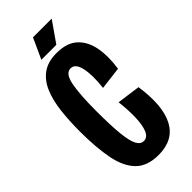

<svg xmlns="http://www.w3.org/2000/svg" viewBox="-259 -849 907 907"><g transform="rotate(-45 194.5 -395.5)"><path d="M207 11Q132 11 92 -29.5Q52 -70 37 -146.5Q22 -223 22 -332Q22 -401 29 -462.5Q36 -524 55.5 -571Q75 -618 111.5 -644.5Q148 -671 206 -671Q275 -671 312 -636.5Q349 -602 359.5 -543.5Q370 -485 359 -413L245 -399Q254 -476 243.5 -524.5Q233 -573 202 -573Q168 -573 156.5 -513.5Q145 -454 145 -344Q145 -246 151 -189.5Q157 -133 170 -109Q183 -85 204 -85Q229 -85 241 -114Q253 -143 254.5 -191.5Q256 -240 249 -299L366 -283Q387 -140 347 -64.5Q307 11 207 11ZM233 -699H133L180 -802H305Z"/></g></svg>

Font: Bricolage Grotesque 96pt Condensed SemiBold
Style: Regular
Weight: 600
Width: 3
Designer: Mathieu Triay
Foundry: Atelier Triay
Version: Version 1.001; ttfautohint (v1.8.4.7-5d5b);gftools[0.9.33.de